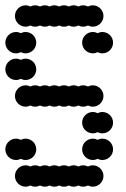

<svg xmlns="http://www.w3.org/2000/svg" viewBox="-20 -700 472 720"><path d="M36 -40C36 -18 54 0 76 0C82.5 0 88.6 -1.6 94 -4.3C99.4 -1.6 105.5 0 112 0C118.5 0 124.6 -1.6 130 -4.3C135.4 -1.6 141.5 0 148 0C154.5 0 160.6 -1.6 166 -4.3C171.4 -1.6 177.5 0 184 0C190.5 0 196.6 -1.6 202 -4.3C207.4 -1.6 213.5 0 220 0C226.5 0 232.6 -1.6 238 -4.3C243.4 -1.6 249.5 0 256 0C262.5 0 268.6 -1.6 274 -4.3C279.4 -1.6 285.5 0 292 0C298.5 0 304.6 -1.6 310 -4.3C315.4 -1.6 321.5 0 328 0C350 0 368 -18 368 -40C368 -62 350 -80 328 -80C321.5 -80 315.4 -78.4 310 -75.7C304.6 -78.4 298.5 -80 292 -80C285.5 -80 279.4 -78.4 274 -75.7C268.6 -78.4 262.5 -80 256 -80C249.5 -80 243.4 -78.4 238 -75.7C232.6 -78.4 226.5 -80 220 -80C213.5 -80 207.4 -78.4 202 -75.7C196.6 -78.4 190.5 -80 184 -80C177.5 -80 171.4 -78.4 166 -75.7C160.6 -78.4 154.5 -80 148 -80C141.5 -80 135.4 -78.4 130 -75.7C124.6 -78.4 118.5 -80 112 -80C105.5 -80 99.4 -78.4 94 -75.7C88.6 -78.4 82.5 -80 76 -80C54 -80 36 -62 36 -40ZM288 -140C288 -118 306 -100 328 -100C334.5 -100 340.6 -101.6 346 -104.3C351.4 -101.6 357.5 -100 364 -100C386 -100 404 -118 404 -140C404 -162 386 -180 364 -180C357.5 -180 351.4 -178.4 346 -175.7C340.6 -178.4 334.5 -180 328 -180C306 -180 288 -162 288 -140ZM0 -140C0 -118 18 -100 40 -100C46.5 -100 52.6 -101.6 58 -104.3C63.4 -101.6 69.5 -100 76 -100C98 -100 116 -118 116 -140C116 -162 98 -180 76 -180C69.5 -180 63.4 -178.4 58 -175.7C52.6 -178.4 46.5 -180 40 -180C18 -180 0 -162 0 -140ZM288 -240C288 -218 306 -200 328 -200C334.5 -200 340.6 -201.6 346 -204.3C351.4 -201.6 357.5 -200 364 -200C386 -200 404 -218 404 -240C404 -262 386 -280 364 -280C357.5 -280 351.4 -278.4 346 -275.7C340.6 -278.4 334.5 -280 328 -280C306 -280 288 -262 288 -240ZM36 -340C36 -318 54 -300 76 -300C82.5 -300 88.6 -301.6 94 -304.3C99.4 -301.6 105.5 -300 112 -300C118.5 -300 124.6 -301.6 130 -304.3C135.4 -301.6 141.5 -300 148 -300C154.5 -300 160.6 -301.6 166 -304.3C171.4 -301.6 177.5 -300 184 -300C190.5 -300 196.6 -301.6 202 -304.3C207.4 -301.6 213.5 -300 220 -300C226.5 -300 232.6 -301.6 238 -304.3C243.4 -301.6 249.5 -300 256 -300C262.5 -300 268.6 -301.6 274 -304.3C279.4 -301.6 285.5 -300 292 -300C298.5 -300 304.6 -301.6 310 -304.3C315.4 -301.6 321.5 -300 328 -300C350 -300 368 -318 368 -340C368 -362 350 -380 328 -380C321.5 -380 315.4 -378.4 310 -375.7C304.6 -378.4 298.5 -380 292 -380C285.5 -380 279.4 -378.4 274 -375.7C268.6 -378.4 262.5 -380 256 -380C249.5 -380 243.4 -378.4 238 -375.7C232.6 -378.4 226.5 -380 220 -380C213.5 -380 207.4 -378.4 202 -375.7C196.6 -378.4 190.5 -380 184 -380C177.5 -380 171.4 -378.4 166 -375.7C160.6 -378.4 154.5 -380 148 -380C141.5 -380 135.4 -378.4 130 -375.7C124.6 -378.4 118.5 -380 112 -380C105.5 -380 99.4 -378.4 94 -375.7C88.6 -378.4 82.5 -380 76 -380C54 -380 36 -362 36 -340ZM0 -440C0 -418 18 -400 40 -400C46.5 -400 52.6 -401.6 58 -404.3C63.4 -401.6 69.5 -400 76 -400C98 -400 116 -418 116 -440C116 -462 98 -480 76 -480C69.5 -480 63.4 -478.4 58 -475.7C52.6 -478.4 46.5 -480 40 -480C18 -480 0 -462 0 -440ZM288 -540C288 -518 306 -500 328 -500C334.5 -500 340.6 -501.6 346 -504.3C351.4 -501.6 357.5 -500 364 -500C386 -500 404 -518 404 -540C404 -562 386 -580 364 -580C357.5 -580 351.4 -578.4 346 -575.7C340.6 -578.4 334.5 -580 328 -580C306 -580 288 -562 288 -540ZM0 -540C0 -518 18 -500 40 -500C46.5 -500 52.6 -501.6 58 -504.3C63.4 -501.6 69.5 -500 76 -500C98 -500 116 -518 116 -540C116 -562 98 -580 76 -580C69.5 -580 63.4 -578.4 58 -575.7C52.6 -578.4 46.5 -580 40 -580C18 -580 0 -562 0 -540ZM36 -640C36 -618 54 -600 76 -600C82.5 -600 88.6 -601.6 94 -604.3C99.4 -601.6 105.5 -600 112 -600C118.5 -600 124.6 -601.6 130 -604.3C135.4 -601.6 141.5 -600 148 -600C154.5 -600 160.6 -601.6 166 -604.3C171.4 -601.6 177.5 -600 184 -600C190.5 -600 196.6 -601.6 202 -604.3C207.4 -601.6 213.5 -600 220 -600C226.5 -600 232.6 -601.6 238 -604.3C243.4 -601.6 249.5 -600 256 -600C262.5 -600 268.6 -601.6 274 -604.3C279.4 -601.6 285.5 -600 292 -600C298.5 -600 304.6 -601.6 310 -604.3C315.4 -601.6 321.5 -600 328 -600C350 -600 368 -618 368 -640C368 -662 350 -680 328 -680C321.5 -680 315.4 -678.4 310 -675.7C304.6 -678.4 298.5 -680 292 -680C285.5 -680 279.4 -678.4 274 -675.7C268.6 -678.4 262.5 -680 256 -680C249.5 -680 243.4 -678.4 238 -675.7C232.6 -678.4 226.5 -680 220 -680C213.5 -680 207.4 -678.4 202 -675.7C196.6 -678.4 190.5 -680 184 -680C177.5 -680 171.4 -678.4 166 -675.7C160.6 -678.4 154.5 -680 148 -680C141.5 -680 135.4 -678.4 130 -675.7C124.6 -678.4 118.5 -680 112 -680C105.5 -680 99.4 -678.4 94 -675.7C88.6 -678.4 82.5 -680 76 -680C54 -680 36 -662 36 -640Z"/></svg>

Font: Dotrice Condensed
Style: Bold
Weight: 700
Width: 2
Monospace: yes
Designer: Paul Flo Williams
Foundry: His Deeds Are Dust
Version: Version 1.001